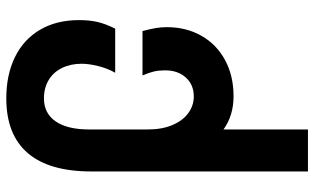

<svg xmlns="http://www.w3.org/2000/svg" viewBox="-223 -631 1046 640"><g transform="rotate(90 300.0 -311.0)"><path d="M47 -51.5Q47 -86 53.2 -113Q59.5 -140 75.5 -172H222.5Q207.5 -145.5 200 -114.5Q192.5 -83.5 192.5 -60.5Q192.5 -23.5 206.5 5.2Q220.5 34 246.8 49.8Q273 65.5 308 65.5Q358 65.5 384.8 26.2Q411.5 -13 411.5 -84.5V-281Q411.5 -328 396.8 -362.8Q382 -397.5 356.8 -415.8Q331.5 -434 301.5 -434Q262.5 -434 238.5 -407.5Q214.5 -381 214.5 -338.5Q214.5 -317.5 218.2 -301.2Q222 -285 231.5 -263H83.5Q76.5 -289.5 73.5 -307.5Q70.5 -325.5 70.5 -343.5Q70.5 -409 99.5 -459.8Q128.5 -510.5 180.8 -538.5Q233 -566.5 301 -566.5Q365 -566.5 411.5 -533V-814.5H551.5V-92.5Q551.5 48.5 490 119.8Q428.5 191 308 191Q229 191 170 162Q111 133 79 78.2Q47 23.5 47 -51.5Z"/></g></svg>

Font: JuliaMono ExtraBold
Style: Regular
Weight: 800
Monospace: yes
Designer: cormullion
Foundry: corm
Version: Version 0.055; ttfautohint (v1.8.4)